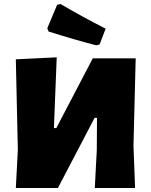

<svg xmlns="http://www.w3.org/2000/svg" viewBox="-20 -938 755 958"><path d="M282 -918Q389 -855 507 -795L477 -716L460 -712Q354 -739 222 -781L216 -797L265 -914ZM59 0 69 -190 59 -642 263 -652 249 -299H261L443 -647H657L646 -210L654 0H453L463 -190L464 -350H452L269 0Z"/></svg>

Font: Alegreya Sans SC Black
Style: Regular
Weight: 900
Designer: Juan Pablo del Peral
Foundry: Huerta Tipografica
Version: Version 2.007